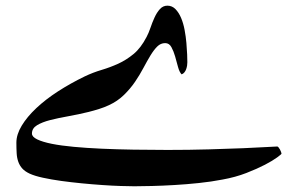

<svg xmlns="http://www.w3.org/2000/svg" viewBox="-20 -461 1050 681"><path d="M769.5 175.8Q729.5 183.6 685.1 188.2Q640.6 192.9 598.4 195.3Q556.2 197.8 519 198.7Q481.9 199.7 456.5 199.7Q438 199.7 408.2 198.7Q378.4 197.8 343 195.3Q307.6 192.9 269.8 189.2Q231.9 185.5 196.8 180.7Q161.6 175.8 132.3 169.4Q103 163.1 85 154.8Q68.4 147 59.1 136.7Q49.8 126.5 44.9 112.8Q40 99.1 39.1 82.5Q38.1 65.9 38.1 44.9Q38.1 16.1 57.1 -15.4Q76.2 -46.9 108.9 -77.6Q141.6 -108.4 185.8 -137Q230 -165.5 280.3 -189.9Q310.1 -204.1 340.6 -213.1Q371.1 -222.2 399.4 -235.1Q427.7 -248 453.6 -269.3Q479.5 -290.5 500 -330.1Q507.3 -343.8 513.7 -362.5Q520 -381.3 528.1 -398.9Q536.1 -416.5 547.1 -428.7Q558.1 -440.9 573.7 -440.9Q590.3 -440.9 602.3 -428.7Q614.3 -416.5 622.3 -397.5Q630.4 -378.4 634.8 -354.7Q639.2 -331.1 641.1 -308.8Q643.1 -286.6 643.8 -268.1Q644.5 -249.5 644.5 -240.2Q644.5 -234.9 643.6 -228.5Q642.6 -222.2 640.4 -215.8Q638.2 -209.5 634 -204.3Q629.9 -199.2 624 -197.3Q616.2 -205.6 611.3 -223.9Q606.4 -242.2 601.1 -261Q595.7 -279.8 587.9 -293.9Q580.1 -308.1 565.9 -308.1Q549.8 -308.1 537.6 -295.9Q525.4 -283.7 513.4 -263.9Q501.5 -244.1 488.5 -219.7Q475.6 -195.3 459 -170.9Q442.4 -146.5 419.7 -124.3Q397 -102.1 366.2 -87.9Q349.6 -80.1 331.5 -74.5Q313.5 -68.8 294.4 -64Q258.3 -55.2 222.7 -48.8Q187 -42.5 158.2 -35.2Q129.4 -27.8 111.3 -16.8Q93.3 -5.9 93.3 12.7Q93.3 24.4 112.1 33.4Q130.9 42.5 163.8 49.1Q196.8 55.7 241.7 59.8Q286.6 64 340.3 66.4Q394 68.8 453.6 69.8Q513.2 70.8 574.2 70.8Q651.4 70.8 720.5 68.8Q789.6 66.9 841.8 64.7Q894 62.5 926.3 60.5Q958.5 58.6 963.4 58.6Q965.3 58.6 968 61.8Q970.7 64.9 972.9 69.1Q975.1 73.2 976.8 77.6Q978.5 82 978.5 84Q978.5 85.9 962.9 97.4Q947.3 108.9 919.7 123.3Q892.1 137.7 853.8 152.6Q815.4 167.5 769.5 175.8Z"/></svg>

Font: Accordance
Style: Bold-Italic
Weight: 700
Italic angle: -11°
Version: Version 1.2 (build January 31, 2020) Miklal Software Solutio